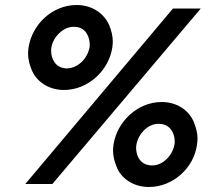

<svg xmlns="http://www.w3.org/2000/svg" viewBox="-20 -734 835 766"><path d="M94 -545C93 -537 92 -528 92 -520C92 -500 97 -478 106 -456C123 -412 171 -375 235 -375C332 -375 414 -453 428 -544C429 -552 430 -560 430 -568C430 -589 425 -611 416 -633C397 -677 351 -714 286 -714C188 -714 108 -636 94 -545ZM670 -700 81 0H189L781 -700ZM185 -544C191 -586 232 -627 273 -627C274 -627 275 -627 276 -627C325 -627 338 -582 338 -557C338 -553 338 -548 337 -544C329 -502 292 -461 245 -461C196 -463 184 -507 184 -530C184 -535 184 -539 185 -544ZM433 -158C432 -150 431 -141 431 -133C431 -113 436 -91 445 -69C462 -24 510 12 574 12C671 12 754 -65 766 -157C767 -165 768 -173 768 -181C768 -202 763 -223 754 -245C737 -290 690 -327 625 -327C528 -327 447 -248 433 -158ZM524 -156C532 -201 570 -240 612 -240C614 -240 615 -240 616 -240C664 -238 677 -196 677 -170C677 -166 677 -161 676 -157C668 -113 629 -74 588 -74C586 -74 585 -74 584 -74C535 -76 523 -118 523 -145C523 -149 524 -152 524 -156Z"/></svg>

Font: Jost Medium
Style: Italic
Weight: 500
Italic angle: -5°
Version: Version 3.710